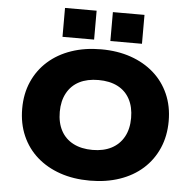

<svg xmlns="http://www.w3.org/2000/svg" viewBox="-61 -987 1070 1059"><g transform="rotate(5 474.5 -457.5)"><path d="M475 11Q384 11 310 -14.5Q236 -40 182 -87.5Q128 -135 98.5 -202.5Q69 -270 69 -353Q69 -435 98.5 -502Q128 -569 182 -617Q236 -665 310.5 -690.5Q385 -716 475 -716Q565 -716 639 -690.5Q713 -665 767 -617.5Q821 -570 850.5 -503Q880 -436 880 -354Q880 -271 850.5 -203.5Q821 -136 767.5 -88Q714 -40 639.5 -14.5Q565 11 475 11ZM475 -159Q536 -159 580 -182Q624 -205 648 -248.5Q672 -292 672 -353Q672 -414 648.5 -457.5Q625 -501 581 -523.5Q537 -546 475 -546Q413 -546 369 -523.5Q325 -501 301 -457Q277 -413 277 -353Q277 -292 300.5 -248.5Q324 -205 368.5 -182Q413 -159 475 -159ZM521 -766V-926H696V-766ZM256 -766V-926H431V-766Z"/></g></svg>

Font: Nunito Sans 7pt SemiExpanded Black
Style: Regular
Weight: 900
Width: 6
Designer: Vernon Adams
Foundry: Vernon Adams
Version: Version 3.101;gftools[0.9.27]